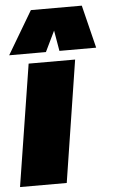

<svg xmlns="http://www.w3.org/2000/svg" viewBox="-63 -826 507 864"><g transform="rotate(-5 190.0 -394.5)"><path d="M203 0H-8L79 -550H289ZM-5 -595 110 -789H340L388 -595H222L206 -688L161 -595Z"/></g></svg>

Font: Georama ExtraCondensed Thin Black
Style: Italic
Weight: 900
Italic angle: -9°
Version: Version 1.001